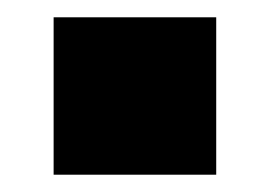

<svg xmlns="http://www.w3.org/2000/svg" viewBox="-20 -383 312 222"><path d="M42 -181V-363H230V-181Z"/></svg>

Font: Nunito Sans 10pt SemiCondensed Black
Style: Regular
Weight: 900
Width: 4
Designer: Vernon Adams
Foundry: Vernon Adams
Version: Version 3.101;gftools[0.9.27]